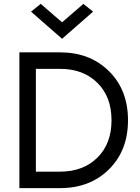

<svg xmlns="http://www.w3.org/2000/svg" viewBox="-20 -970 720 990"><path d="M300 -855 410 -950 460 -910 300 -770 140 -910 190 -950ZM165 -85H290Q409 -85 482 -157Q555 -229 555 -350Q555 -471 482 -543Q409 -615 290 -615H165ZM290 0H80V-700H290Q444 -700 542 -603Q640 -506 640 -350Q640 -194 542 -97Q444 0 290 0Z"/></svg>

Font: renner_400book
Style: Book
Weight: 400
Version: Version 003.000 ; ttfautohint (v0.97) -l 8 -r 50 -G 200 -x 1